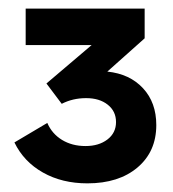

<svg xmlns="http://www.w3.org/2000/svg" viewBox="-20 -720 398 442"><path d="M181.2 -297.9Q123 -297.9 78.9 -322.8Q34.7 -347.7 13.2 -392.1L88.9 -437Q99.6 -412.1 122.8 -397.9Q146 -383.8 176.8 -383.8Q207.5 -383.8 227.3 -398.9Q247.1 -414.1 247.1 -439Q247.1 -463.9 228 -479Q209 -494.1 178.2 -494.1Q147.5 -494.1 122.1 -481L86.9 -527.8L190.9 -616.2H39.1V-700.2H313V-631.8L227.1 -555.2Q278.8 -549.8 309.3 -516.8Q339.8 -483.9 339.8 -432.1Q339.8 -371.1 296.6 -334.5Q253.4 -297.9 181.2 -297.9Z"/></svg>

Font: Fixel Text SemiBold
Style: Regular
Weight: 600
Width: 4
Designer: AlfaBravo + MacPaw
Foundry: Kyrylo Tkachov, Marchela Mozhyna, Serhii Makarenko, Maria Weinstein, Zakhar Kryvoshyya
Version: Version 1.211